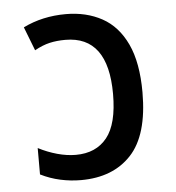

<svg xmlns="http://www.w3.org/2000/svg" viewBox="-45 -592 590 645"><g transform="rotate(-5 250.0 -270.0)"><path d="M203 10Q168 10 133.5 2.5Q99 -5 67 -21V-110Q98 -94 130.5 -85Q163 -76 193 -76Q261 -76 298 -122Q335 -168 335 -269Q335 -464 191 -464Q162 -464 138 -458.5Q114 -453 87 -438L56 -518Q121 -550 200 -550Q269 -550 322 -521Q375 -492 404.5 -429Q434 -366 434 -266Q434 -122 372.5 -56Q311 10 203 10Z"/></g></svg>

Font: Noto Sans Mono ExtraCondensed Medium
Style: Regular
Weight: 500
Width: 2
Designer: Monotype Design Team
Foundry: Monotype Imaging Inc.
Version: Version 2.014